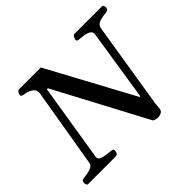

<svg xmlns="http://www.w3.org/2000/svg" viewBox="-162 -913 1148 1148"><g transform="rotate(-45 412.0 -339.0)"><path d="M6.3 0Q-0.5 0 -3.4 -6.8Q-6.3 -13.7 -6.3 -19.5Q-6.3 -29.8 -2.7 -35.9Q1 -42 11.7 -43Q27.3 -44.4 47.4 -47.9Q67.4 -51.3 83 -59.8Q98.6 -68.4 101.1 -84L186 -587.9Q186.5 -590.8 186.5 -595.2Q186.5 -613.8 174.1 -625.2Q161.6 -636.7 144.3 -642.8Q127 -648.9 113.3 -649.9Q92.8 -651.9 93.8 -666.5Q94.2 -672.9 100.3 -682.9Q106.4 -692.9 114.7 -692.9H299.3L592.3 -150.4H598.1L668.5 -602.5Q668.9 -604.5 668.9 -607.9Q668.9 -626.5 652.1 -635Q635.3 -643.6 614 -646.2Q592.8 -648.9 578.6 -649.9Q562 -651.4 562.5 -662.1Q563 -671.4 569.1 -682.1Q575.2 -692.9 584 -692.9H816.4Q824.7 -692.9 827.4 -683.6Q830.1 -674.3 829.1 -668.9Q826.7 -651.9 809.6 -649.9Q794.4 -648.4 774.4 -645.3Q754.4 -642.1 738.3 -632.8Q722.2 -623.5 718.8 -602.5L630.9 -55.2Q629.4 -45.9 629.6 -39.8Q629.9 -33.7 627.9 -19.5Q626 1 611.8 7.8Q597.7 14.6 584 14.6Q579.1 14.6 571.5 13.2Q564 11.7 557.4 9.3Q550.8 6.8 548.8 3.9L241.2 -575.2H232.9L153.3 -81.5Q151.4 -64.9 168.7 -57.4Q186 -49.8 209 -47.4Q231.9 -44.9 246.6 -43Q254.4 -42 258.1 -39.6Q261.7 -37.1 261.7 -30.3Q261.7 -15.6 255.4 -7.8Q249 0 242.2 0Z"/></g></svg>

Font: Gelasio Medium
Style: Italic
Weight: 500
Italic angle: -8.5°
Designer: Eben Sorkin
Foundry: Eben Sorkin
Version: Version 1.008